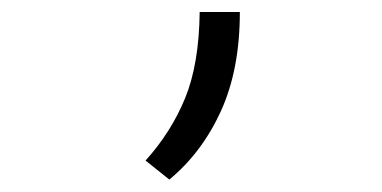

<svg xmlns="http://www.w3.org/2000/svg" viewBox="-20 -155 626 315"><path d="M257.8 139.6 218.8 108.4Q260.7 62 283.7 6.1Q306.6 -49.8 307.6 -135.3H373.5Q373.5 -41 342.5 27.1Q311.5 95.2 257.8 139.6Z"/></svg>

Font: Cascadia Mono PL Light
Style: Regular
Weight: 300
Monospace: yes
Designer: Aaron Bell
Foundry: Saja Typeworks
Version: Version 2404.023; ttfautohint (v1.8.4)